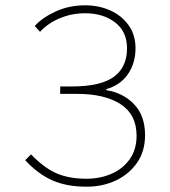

<svg xmlns="http://www.w3.org/2000/svg" viewBox="-20 -692 640 724"><path d="M307 12Q231 12 177 -12Q123 -36 75 -88L97 -110Q146 -59 193 -38.5Q240 -18 307 -18Q357 -18 400 -36.5Q443 -55 469 -91.5Q495 -128 495 -180Q495 -260 435 -299Q375 -338 271 -338H207V-366H251Q360 -366 409.5 -402.5Q459 -439 459 -510Q459 -573 414 -607.5Q369 -642 301 -642Q250 -642 205 -623Q160 -604 131 -572L111 -594Q140 -626 190.5 -649Q241 -672 301 -672Q352 -672 395 -653Q438 -634 464.5 -597.5Q491 -561 491 -510Q491 -454 462.5 -412.5Q434 -371 381 -356V-352Q444 -342 485.5 -299Q527 -256 527 -182Q527 -122 497 -78.5Q467 -35 417 -11.5Q367 12 307 12Z"/></svg>

Font: Source Code Pro ExtraLight
Style: Regular
Weight: 200
Monospace: yes
Designer: Paul D. Hunt, Teo Tuominen
Foundry: Adobe
Version: Version 1.026;hotconv 1.1.0;makeotfexe 2.6.0